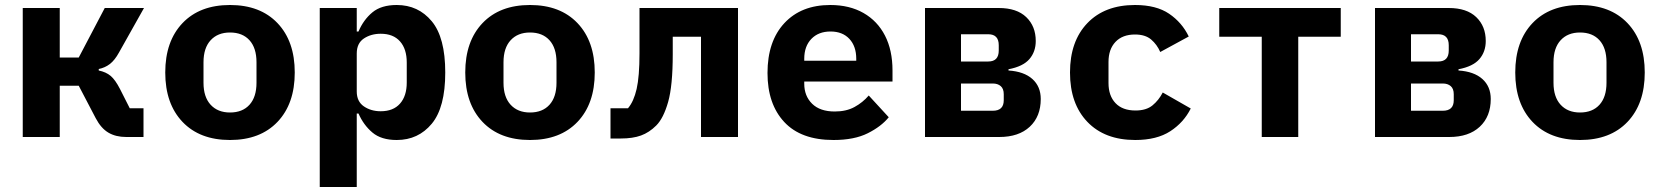

<svg xmlns="http://www.w3.org/2000/svg" viewBox="-20 -548 6640 768"><path d="M71 -516H219V-318H295L399 -516H556L456 -338Q439 -307 419.5 -292Q400 -277 375 -272V-266Q404 -260 422.5 -244.5Q441 -229 460 -192L499 -115H554V0H485Q443 0 413.5 -17.5Q384 -35 363 -75L295 -205H219V0H71Z M900 12Q779 12 710 -60.5Q641 -133 641 -258Q641 -383 710 -455.5Q779 -528 900 -528Q1021 -528 1090 -455.5Q1159 -383 1159 -258Q1159 -133 1090 -60.5Q1021 12 900 12ZM900 -98Q950 -98 978 -129Q1006 -160 1006 -217V-299Q1006 -356 978 -387Q950 -418 900 -418Q851 -418 822.5 -387Q794 -356 794 -299V-217Q794 -160 822.5 -129Q851 -98 900 -98Z M1259 -516H1407V-422H1414Q1434 -469 1469.5 -498.5Q1505 -528 1567 -528Q1653 -528 1707 -463Q1761 -398 1761 -258Q1761 -118 1707 -53Q1653 12 1567 12Q1505 12 1469.5 -18Q1434 -48 1414 -94H1407V200H1259ZM1503 -103Q1553 -103 1580 -133.5Q1607 -164 1607 -218V-298Q1607 -352 1580 -382.5Q1553 -413 1503 -413Q1464 -413 1435.5 -394Q1407 -375 1407 -334V-182Q1407 -142 1435.5 -122.5Q1464 -103 1503 -103Z M2100 12Q1979 12 1910 -60.5Q1841 -133 1841 -258Q1841 -383 1910 -455.5Q1979 -528 2100 -528Q2221 -528 2290 -455.5Q2359 -383 2359 -258Q2359 -133 2290 -60.5Q2221 12 2100 12ZM2100 -98Q2150 -98 2178 -129Q2206 -160 2206 -217V-299Q2206 -356 2178 -387Q2150 -418 2100 -418Q2051 -418 2022.5 -387Q1994 -356 1994 -299V-217Q1994 -160 2022.5 -129Q2051 -98 2100 -98Z M2422 -115H2492Q2515 -142 2526.5 -192Q2538 -242 2538 -335V-516H2932V0H2784V-401H2671V-331Q2671 -205 2652.5 -140Q2634 -75 2605 -46Q2577 -18 2544 -6Q2511 6 2463 6H2422Z M3314 12Q3184 12 3117 -60Q3050 -132 3050 -256Q3050 -383 3117.5 -455.5Q3185 -528 3301 -528Q3378 -528 3434 -496Q3490 -464 3520 -405.5Q3550 -347 3550 -266V-222H3197V-213Q3197 -164 3228.5 -133Q3260 -102 3319 -102Q3365 -102 3398 -120Q3431 -138 3455 -166L3535 -79Q3505 -42 3451 -15Q3397 12 3314 12ZM3302 -422Q3254 -422 3225.5 -392.5Q3197 -363 3197 -313V-305H3405V-313Q3405 -363 3377.5 -392.5Q3350 -422 3302 -422Z M3680 -516H3975Q4047 -516 4085 -479.5Q4123 -443 4123 -384Q4123 -341 4097.5 -311.5Q4072 -282 4014 -271V-266Q4076 -262 4109.5 -232Q4143 -202 4143 -152Q4143 -82 4099 -41Q4055 0 3977 0H3680ZM3933 -302Q3975 -302 3975 -346V-367Q3975 -411 3933 -411H3824V-302ZM3951 -105Q3995 -105 3995 -147V-171Q3995 -193 3983 -203.5Q3971 -214 3951 -214H3824V-105Z M4521 12Q4399 12 4329.5 -60.5Q4260 -133 4260 -258Q4260 -383 4329.5 -455.5Q4399 -528 4520 -528Q4605 -528 4656.5 -493Q4708 -458 4735 -402L4621 -340Q4608 -370 4584.5 -390Q4561 -410 4520 -410Q4470 -410 4442 -380.5Q4414 -351 4414 -300V-216Q4414 -165 4442 -135.5Q4470 -106 4522 -106Q4565 -106 4590 -126.5Q4615 -147 4631 -178L4743 -114Q4715 -58 4661 -23Q4607 12 4521 12Z M5027 -401H4857V-516H5343V-401H5173V0H5027Z M5480 -516H5775Q5847 -516 5885 -479.5Q5923 -443 5923 -384Q5923 -341 5897.5 -311.5Q5872 -282 5814 -271V-266Q5876 -262 5909.5 -232Q5943 -202 5943 -152Q5943 -82 5899 -41Q5855 0 5777 0H5480ZM5733 -302Q5775 -302 5775 -346V-367Q5775 -411 5733 -411H5624V-302ZM5751 -105Q5795 -105 5795 -147V-171Q5795 -193 5783 -203.5Q5771 -214 5751 -214H5624V-105Z M6300 12Q6179 12 6110 -60.5Q6041 -133 6041 -258Q6041 -383 6110 -455.5Q6179 -528 6300 -528Q6421 -528 6490 -455.5Q6559 -383 6559 -258Q6559 -133 6490 -60.5Q6421 12 6300 12ZM6300 -98Q6350 -98 6378 -129Q6406 -160 6406 -217V-299Q6406 -356 6378 -387Q6350 -418 6300 -418Q6251 -418 6222.5 -387Q6194 -356 6194 -299V-217Q6194 -160 6222.5 -129Q6251 -98 6300 -98Z"/></svg>

Font: Lilex Nerd Font
Style: Bold
Weight: 700
Designer: Mike Abbink, Paul van der Laan, Pieter van Rosmalen, Mikhael Khrustik
Foundry: Mikhael Khrustik
Version: Version 2.400; ttfautohint (v1.8.4.7-5d5b);Nerd Fonts 3.3.0